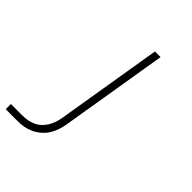

<svg xmlns="http://www.w3.org/2000/svg" viewBox="-257 -635 964 964"><g transform="rotate(45 225.5 -152.5)"><path d="M-49 215V178H34Q51 178 68.5 175Q86 172 103 164.5Q120 157 134 144Q148 131 157.5 115.5Q167 100 173 83Q179 66 182 49L276 -520H316L221 55Q217 77 210 98Q203 119 190.5 138.5Q178 158 159.5 173.5Q141 189 120 198.5Q99 208 77.5 211.5Q56 215 34 215Z"/></g></svg>

Font: Iosevka Term Curly Extralight
Style: Italic
Weight: 200
Italic angle: -9°
Designer: Belleve Invis
Foundry: Belleve Invis
Version: Version 32.3.0